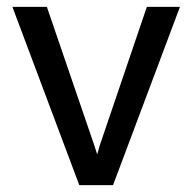

<svg xmlns="http://www.w3.org/2000/svg" viewBox="-20 -537 556 557"><path d="M210 0 16 -517H116L254 -114L262 -89L269 -114L406 -517H502L308 0Z"/></svg>

Font: Expletus Sans
Style: Regular
Weight: 400
Designer: Jasper de Waard
Foundry: Designtown
Version: Version 7.500